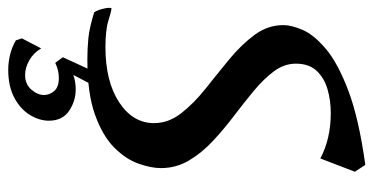

<svg xmlns="http://www.w3.org/2000/svg" viewBox="-246 -458 929 478"><g transform="rotate(90 219.0 -219.5)"><path d="M129 28Q101 28 75.5 25.5Q50 23 11 11Q6 3 3 -8.5Q0 -20 0 -25Q0 -32 1 -32Q8 -32 31.5 -24.5Q55 -17 98 -17Q183 -17 235 -51Q287 -85 287 -138Q287 -174 262.5 -205.5Q238 -237 201.5 -266Q165 -295 128.5 -325Q92 -355 67.5 -388Q43 -421 43 -460Q43 -480 55 -508Q67 -536 102.5 -566Q138 -596 207 -622Q276 -648 391 -664L408 -638L375 -552Q326 -578 262 -578Q231 -578 203 -570Q175 -562 157 -543Q139 -524 139 -491Q139 -462 158 -436.5Q177 -411 206.5 -386.5Q236 -362 269 -337Q302 -312 331.5 -284.5Q361 -257 380 -225Q399 -193 399 -155Q399 -131 388 -99.5Q377 -68 348 -39Q319 -10 266 9Q213 28 129 28ZM154 225Q136 225 117 220.5Q98 216 81 206L76 191L101 143Q112 162 130.5 172.5Q149 183 167 183Q190 183 203.5 167.5Q217 152 217 136Q217 122 207 110.5Q197 99 175 99Q155 99 137 108L123 89L164 0H200L167 63Q184 57 203 57Q232 57 256.5 73.5Q281 90 281 124Q281 147 267 170.5Q253 194 224.5 209.5Q196 225 154 225Z"/></g></svg>

Font: Julee
Style: Regular
Weight: 400
Designer: Julian Tunni
Foundry: Julian Tunni
Version: Version 1.002; ttfautohint (v1.8.4.7-5d5b);gftools[0.9.23]